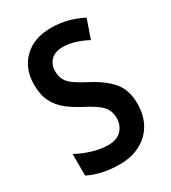

<svg xmlns="http://www.w3.org/2000/svg" viewBox="-180 -818 824 923"><g transform="rotate(-30 232.5 -357.0)"><path d="M429 -201Q429 -138 402.5 -90.5Q376 -43 326.5 -16.5Q277 10 210 10Q162 10 119 1Q76 -8 38 -27V-147Q78 -125 123 -111.5Q168 -98 209 -98Q258 -98 283 -125Q308 -152 308 -191Q308 -233 282.5 -259.5Q257 -286 192 -319Q150 -341 116.5 -367.5Q83 -394 63.5 -432Q44 -470 44 -528Q44 -617 100.5 -671Q157 -725 252 -724Q299 -724 342 -712.5Q385 -701 424 -681L388 -577Q352 -596 318.5 -606Q285 -616 253 -616Q210 -616 187 -593Q164 -570 164 -533Q164 -504 175 -484Q186 -464 211 -446.5Q236 -429 280 -406Q353 -368 391 -322Q429 -276 429 -201Z"/></g></svg>

Font: Noto Sans Condensed SemiBold
Style: Regular
Weight: 600
Width: 3
Designer: Monotype Design Team
Foundry: Monotype Imaging Inc.
Version: Version 2.013; ttfautohint (v1.8.4.7-5d5b)